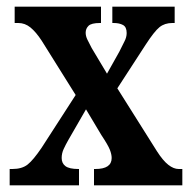

<svg xmlns="http://www.w3.org/2000/svg" viewBox="-20 -556 572 576"><path d="M9 0V-49H17Q46 -49 63 -62.5Q80 -76 105 -113L207 -271L105 -434Q88 -460 71.5 -473.5Q55 -487 35 -487H24V-536H283V-487H280Q254 -487 245.5 -478.5Q237 -470 237 -458Q237 -448 242 -437.5Q247 -427 255 -412L301 -335L338 -401Q346 -418 353 -431Q360 -444 360 -457Q360 -475 349 -481Q338 -487 321 -487H317V-536H504V-487H497Q474 -487 458.5 -474.5Q443 -462 417 -422L332 -291L451 -102Q469 -74 485 -61.5Q501 -49 516 -49H527V0H262V-49H266Q315 -49 315 -82Q315 -93 309.5 -107Q304 -121 284 -151L238 -228L185 -136Q177 -122 171 -109Q165 -96 165 -82Q165 -66 176.5 -57.5Q188 -49 215 -49H217V0Z"/></svg>

Font: Noto Serif Tamil ExtraCondensed
Style: Bold
Weight: 700
Width: 2
Designer: Indian Type Foundry, Tom Grace, and the Monotype Design Team
Foundry: Monotype Imaging Inc.
Version: Version 2.004; ttfautohint (v1.8.4.7-5d5b)